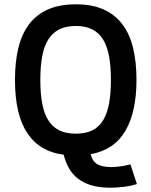

<svg xmlns="http://www.w3.org/2000/svg" viewBox="-20 -710 706 895"><path d="M618.2 147.9Q605 152.3 588.6 155.8Q572.3 159.2 555.4 161.1Q538.6 163.1 522.7 164.1Q506.8 165 495.1 165Q444.8 165 407.7 154.3Q370.6 143.6 344.2 123.3Q317.9 103 301.8 74.7Q285.6 46.4 276.9 11.2Q165 -2.9 107.4 -89.4Q49.8 -175.8 49.8 -337.9Q49.8 -421.4 65.7 -486.8Q81.5 -552.2 116 -597.4Q150.4 -642.6 204.3 -666.3Q258.3 -689.9 334 -689.9Q409.2 -689.9 462.6 -666Q516.1 -642.1 550.3 -596.9Q584.5 -551.8 600.3 -486.3Q616.2 -420.9 616.2 -337.9Q616.2 -188 564.2 -99.6Q512.2 -11.2 402.8 8.8Q406.2 23.4 412.8 34.7Q419.4 45.9 430.7 53.5Q441.9 61 458.7 64.9Q475.6 68.8 499 68.8Q507.8 68.8 519.3 67.9Q530.8 66.9 543 65.2Q555.2 63.5 566.9 61Q578.6 58.6 587.9 56.2ZM497.1 -337.9Q497.1 -400.9 488.3 -448Q479.5 -495.1 460.2 -526.4Q440.9 -557.6 409.7 -573.2Q378.4 -588.9 334 -588.9Q288.1 -588.9 256.6 -573.2Q225.1 -557.6 205.3 -526.4Q185.5 -495.1 176.8 -448Q168 -400.9 168 -337.9Q168 -274.4 176.8 -227.3Q185.5 -180.2 205.3 -148.9Q225.1 -117.7 256.6 -102.3Q288.1 -86.9 334 -86.9Q379.4 -86.9 410.6 -102.5Q441.9 -118.2 460.9 -149.7Q480 -181.2 488.5 -228.3Q497.1 -275.4 497.1 -337.9Z"/></svg>

Font: Lorenzo Sans Medium
Style: Regular
Weight: 500
Foundry: Intel Corporation
Version: Version 1.00; ttfautohint (v1.5)